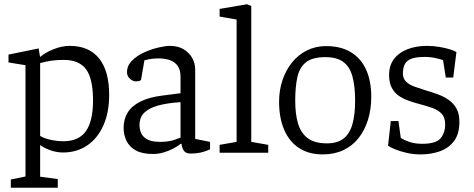

<svg xmlns="http://www.w3.org/2000/svg" viewBox="-20 -719 2233 904"><path d="M31 165V126L100 112V-412L20 -425V-462L162 -491L168 -454L169 -451Q192 -471 231.5 -487Q271 -503 308 -503Q399 -503 446.5 -444Q494 -385 494 -272Q494 -190 467 -129Q440 -68 391 -34.5Q342 -1 276 -1Q249 -1 220 -10.5Q191 -20 169 -36V-30V-20V113L252 124V165ZM278 -54Q351 -54 384.5 -101.5Q418 -149 418 -246Q418 -348 385.5 -392.5Q353 -437 279 -437Q250 -437 224 -433.5Q198 -430 169 -422V-79Q189 -67 219.5 -60.5Q250 -54 278 -54Z M700 6Q649 6 619 -11Q589 -28 575.5 -56Q562 -84 562 -117Q562 -158 581 -189Q600 -220 640.5 -240.5Q681 -261 744 -269L830 -280V-358Q830 -389 817 -408Q804 -427 781 -435.5Q758 -444 726 -444Q700 -444 681 -440Q662 -436 660 -435L644 -343Q644 -342 639 -339Q634 -336 618 -336Q605 -336 591.5 -348.5Q578 -361 578 -379Q578 -410 601.5 -433.5Q625 -457 659.5 -472.5Q694 -488 727 -495.5Q760 -503 779 -503Q819 -503 845.5 -486.5Q872 -470 885.5 -445Q899 -420 899 -393V-65L969 -51V-16Q967 -15 955 -10Q943 -5 923.5 -0.5Q904 4 877 4Q853 4 844 -12Q835 -28 835 -42H831Q815 -29 794 -18.5Q773 -8 749.5 -1Q726 6 700 6ZM733 -51Q776 -51 804 -61.5Q832 -72 830 -71V-238Q767 -234 724 -222Q681 -210 659 -188Q637 -166 637 -131Q637 -51 733 -51Z M1014 0V-37L1094 -51V-627L1014 -641V-677L1143 -699L1163 -691V-51L1243 -37V0Z M1500 8Q1434 8 1388 -22Q1342 -52 1318 -108Q1294 -164 1294 -240Q1294 -294 1310 -341.5Q1326 -389 1355 -425Q1384 -461 1425 -481.5Q1466 -502 1515 -502Q1585 -502 1632.5 -473Q1680 -444 1704 -390.5Q1728 -337 1728 -263Q1728 -204 1712.5 -154.5Q1697 -105 1668 -68.5Q1639 -32 1596.5 -12Q1554 8 1500 8ZM1519 -44Q1569 -44 1598 -67Q1627 -90 1639.5 -135Q1652 -180 1652 -244Q1652 -315 1639 -360.5Q1626 -406 1595.5 -428Q1565 -450 1512 -450Q1452 -450 1421.5 -426.5Q1391 -403 1380.5 -357.5Q1370 -312 1370 -244Q1370 -181 1383.5 -136.5Q1397 -92 1429.5 -68Q1462 -44 1519 -44Z M1961 8Q1925 8 1893.5 0.5Q1862 -7 1839 -16.5Q1816 -26 1807 -33L1820 -149H1856L1867 -70Q1881 -60 1907 -51Q1933 -42 1968 -42Q2033 -42 2054.5 -68Q2076 -94 2076 -134Q2076 -166 2059.5 -183.5Q2043 -201 2016 -210.5Q1989 -220 1959 -228Q1932 -235 1906 -244Q1880 -253 1859 -267Q1838 -281 1825 -305Q1812 -329 1812 -366Q1812 -412 1836 -442.5Q1860 -473 1900.5 -488Q1941 -503 1989 -503Q2021 -503 2049.5 -498Q2078 -493 2099 -486.5Q2120 -480 2129 -474L2114 -354H2079L2066 -436Q2062 -438 2035.5 -444.5Q2009 -451 1980 -451Q1922 -451 1899.5 -433Q1877 -415 1877 -373Q1877 -349 1892 -334.5Q1907 -320 1932 -311Q1957 -302 1986 -293Q2013 -285 2041 -275Q2069 -265 2092 -249Q2115 -233 2129 -208.5Q2143 -184 2143 -146Q2143 -88 2117.5 -54.5Q2092 -21 2050.5 -6.5Q2009 8 1961 8Z"/></svg>

Font: Faustina Light Light
Style: Regular
Weight: 300
Version: Version 1.200